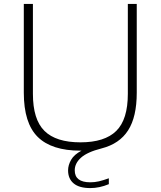

<svg xmlns="http://www.w3.org/2000/svg" viewBox="-20 -760 820 980"><path d="M441 200Q384.5 200 356 176.2Q327.5 152.5 327.5 109.5Q327.5 83 342.8 56Q358 29 396 9H390.5Q243.5 9 172.5 -61.2Q101.5 -131.5 101.5 -287V-740H148V-281Q148 -150 207 -91.8Q266 -33.5 390.5 -33.5Q514.5 -33.5 573.5 -91.8Q632.5 -150 632.5 -281V-740H678V-287Q678 -163.5 634 -94.8Q590 -26 498.5 -2.5Q425.5 16 393.5 44.8Q361.5 73.5 361.5 109.5Q361.5 170.5 441 170.5Q463.5 170.5 485 165.5Q506.5 160.5 535.5 150V180Q487.5 200 441 200Z"/></svg>

Font: Encode Sans Expanded Expanded ExtraLight
Style: Regular
Weight: 200
Width: 7
Designer: Multiple Designers
Foundry: Impallari Type
Version: Version 3.000; ttfautohint (v1.8.3) -l 8 -r 50 -G 200 -x 14 